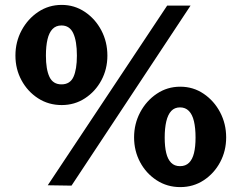

<svg xmlns="http://www.w3.org/2000/svg" viewBox="-20 -754 995 784"><path d="M232 -734Q284 -734 326.5 -705.5Q369 -677 393.8 -630Q418.5 -583 418.5 -527Q418.5 -472 394 -426.2Q369.5 -380.5 327.2 -352.8Q285 -325 232 -325Q178 -325 135.2 -352.8Q92.5 -380.5 67.8 -426.2Q43 -472 43 -527Q43 -583 68.2 -630Q93.5 -677 136.2 -705.5Q179 -734 232 -734ZM231 -409.5Q266 -409.5 280 -440Q294 -470.5 294 -527Q294 -586 279.2 -618Q264.5 -650 231 -650Q208.5 -650 194.5 -635.5Q180.5 -621 174 -593.5Q167.5 -566 167.5 -527Q167.5 -470.5 182 -440Q196.5 -409.5 231 -409.5ZM716 -400Q769 -400 811.5 -371.2Q854 -342.5 878.8 -295.5Q903.5 -248.5 903.5 -193Q903.5 -138 879 -92Q854.5 -46 812 -18Q769.5 10 716 10Q662.5 10 619.5 -18Q576.5 -46 552 -92Q527.5 -138 527.5 -193Q527.5 -248.5 552.5 -295.5Q577.5 -342.5 620.2 -371.2Q663 -400 716 -400ZM715 -75.5Q738 -75.5 752 -89.5Q766 -103.5 772.2 -129.2Q778.5 -155 778.5 -192Q778.5 -231 772 -258.8Q765.5 -286.5 751.2 -301Q737 -315.5 715 -315.5Q693 -315.5 679.2 -300.8Q665.5 -286 659 -258.2Q652.5 -230.5 652.5 -192Q652.5 -155 658.8 -129.2Q665 -103.5 678.8 -89.5Q692.5 -75.5 715 -75.5ZM758 -731 272 4 175 2.5 662.5 -731Z"/></svg>

Font: Public Sans Thin ExtraBold
Style: Regular
Weight: 800
Version: Version 1.007